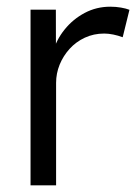

<svg xmlns="http://www.w3.org/2000/svg" viewBox="-20 -554 412 574"><path d="M71.3 0V-525H147L147.3 -372.8L138.7 -398.7Q148.3 -435 173.2 -465.8Q198 -496.6 233.1 -515.3Q268.3 -534 309.7 -534Q326.7 -534 341.9 -531.3Q357 -528.7 367 -524.7L346.8 -442.7Q333.4 -447.7 318.9 -450.7Q304.4 -453.7 291.4 -453.7Q260.1 -453.7 233.5 -441.3Q207 -428.9 188 -407.9Q169 -386.9 158.3 -360.7Q147.7 -334.5 147.7 -306.2V0Z"/></svg>

Font: Lexend Medium
Style: Regular
Weight: 500
Designer: Bonnie Shaver-Troup, Thomas Jockin
Foundry: Lexend
Version: Version 1.005